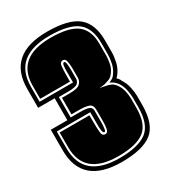

<svg xmlns="http://www.w3.org/2000/svg" viewBox="-151 -677 686 765"><g transform="rotate(-30 191.5 -294.5)"><path d="M185 5Q3 5 3 -153V-248H79V-349H3V-435Q3 -594 185 -594Q283 -594 325.5 -559.5Q368 -525 368 -448V-396Q368 -375 362.5 -350Q357 -325 340 -303L336 -299Q335 -298 334 -297Q333 -296 332 -295Q341 -286 345 -278H344Q358 -257 363 -233.5Q368 -210 368 -195V-153Q368 -63 324.5 -29Q281 5 185 5ZM185 -13Q271 -13 310.5 -43Q350 -73 350 -153V-195Q350 -209 346 -230Q342 -251 331 -268Q323 -279 315.5 -284.5Q308 -290 299 -294Q307 -297 314.5 -301.5Q322 -306 327 -314Q341 -333 345.5 -355.5Q350 -378 350 -396V-448Q350 -515 312 -545Q274 -575 185 -575Q20 -575 20 -435V-367H174V-390Q174 -406 174 -418.5Q174 -431 175 -439Q176 -455 183 -455Q188 -455 190 -444Q191 -438 191.5 -430.5Q192 -423 192 -415V-374Q192 -363 183 -354Q173 -345 139 -345H96V-251H138Q165 -251 178.5 -246.5Q192 -242 192 -226V-173Q192 -165 191.5 -157.5Q191 -150 190 -145Q189 -133 183 -133Q177 -133 175 -150Q174 -158 174 -170Q174 -182 174 -198V-230H20V-153Q20 -13 185 -13ZM185 -22Q28 -22 28 -153V-221H165V-198Q165 -179 165.5 -165.5Q166 -152 167 -143Q168 -124 183 -124Q194 -124 197 -138.5Q200 -153 200 -173V-226Q200 -248 185 -254Q170 -260 138 -260H105V-336H139Q179 -336 189 -348Q200 -359 200 -374V-415Q200 -435 197 -449.5Q194 -464 183 -464Q169 -464 167 -446Q166 -436 165.5 -422.5Q165 -409 165 -390V-376H28V-435Q28 -566 185 -566Q269 -566 305.5 -538Q342 -510 342 -448V-396Q342 -379 338 -358Q334 -337 320 -320Q312 -309 300 -304.5Q288 -300 280 -298L253 -294Q258 -294 264.5 -293Q271 -292 278 -290Q292 -288 303.5 -282.5Q315 -277 324 -263Q335 -246 338.5 -227Q342 -208 342 -195V-153Q342 -79 304.5 -50.5Q267 -22 185 -22Z"/></g></svg>

Font: Alumni Sans Collegiate One SC
Style: Regular
Weight: 400
Designer: Robert E. Leuschke
Foundry: Robert E. Leuschke
Version: Version 1.100